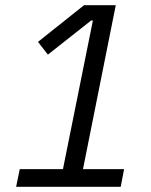

<svg xmlns="http://www.w3.org/2000/svg" viewBox="-20 -718 580 738"><path d="M42 0 56 -68H222L337 -639H330L164 -508L126 -557L303 -698H425L299 -68H457L444 0Z"/></svg>

Font: IBM Plex Sans Condensed
Style: Italic
Weight: 400
Width: 3
Italic angle: -11°
Designer: Mike Abbink, Paul van der Laan, Pieter van Rosmalen
Foundry: Bold Monday
Version: Version 1.3